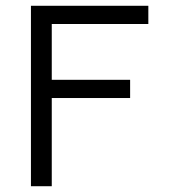

<svg xmlns="http://www.w3.org/2000/svg" viewBox="-20 -644 603 664"><path d="M87 0V-624H493V-561H159V-368H430V-305H159V0Z"/></svg>

Font: Inconsolata SemiExpanded
Style: Regular
Weight: 400
Width: 6
Monospace: yes
Designer: Raph Levien, Cyreal, Brenton Simpson
Foundry: Raph Levien, Cyreal, Google
Version: Version 3.100; ttfautohint (v1.8.4.7-5d5b)